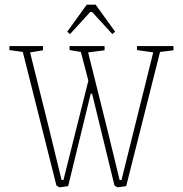

<svg xmlns="http://www.w3.org/2000/svg" viewBox="-20 -787 780 817"><path d="M220 2 77 -566 20 -574V-591H163V-573L108 -564L188 -243L242 -21H250L356 -444L324 -566L276 -574V-591H425V-573L355 -564L435 -243L489 -21H497L632 -564L563 -574V-591H718V-573L661 -566L517 5L481 10Q478 10 467 2L372 -388H366L270 5L234 10Q231 10 220 2ZM266 -652 349 -767H387L470 -652L458 -642L372 -736H364L278 -642Z"/></svg>

Font: Grenze Thin
Style: Regular
Weight: 250
Designer: Renata Polastri
Foundry: Omnibus-Type
Version: Version 1.002; ttfautohint (v1.8)